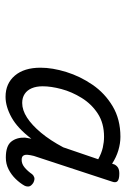

<svg xmlns="http://www.w3.org/2000/svg" viewBox="99 -1184 454 692"><g transform="rotate(90 326.0 -838.0)"><path d="M329 -631Q281 -631 252.5 -664.5Q224 -698 224 -757Q224 -800 239.5 -850Q255 -900 285.5 -944.5Q316 -989 363 -1017Q410 -1045 473 -1045Q497 -1045 522 -1037.5Q547 -1030 570 -1015L573 -1024Q578 -1033 585.5 -1037Q593 -1041 606 -1041Q626 -1041 633 -1034.5Q640 -1028 634 -1013L542 -733Q539 -721 538 -711Q537 -701 541 -695Q545 -689 556 -689Q571 -689 584 -700Q597 -711 608 -727Q612 -732 619.5 -734.5Q627 -737 639 -731Q651 -723 652 -715Q653 -707 649 -699Q640 -683 625 -667.5Q610 -652 590.5 -642Q571 -632 548 -632Q506 -632 490.5 -651.5Q475 -671 476 -701Q477 -708 478 -713Q479 -718 480 -724Q442 -674 403 -652.5Q364 -631 329 -631ZM291 -765Q291 -742 298 -725.5Q305 -709 318.5 -700Q332 -691 351 -691Q377 -691 404 -708.5Q431 -726 458.5 -759Q486 -792 511 -839L554 -965Q532 -977 512 -981.5Q492 -986 473 -986Q424 -986 389.5 -963.5Q355 -941 333 -905.5Q311 -870 301 -832.5Q291 -795 291 -765Z"/></g></svg>

Font: Playwrite CO Light
Style: Regular
Weight: 300
Version: Version 1.002